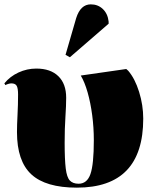

<svg xmlns="http://www.w3.org/2000/svg" viewBox="-20 -848 705 882"><path d="M333 14Q190 14 124 -47Q58 -108 58 -241Q58 -273 60.5 -320.5Q63 -368 63 -414Q63 -443 56.5 -454Q50 -465 32 -465Q27 -465 18 -462.5Q9 -460 5 -457L0 -465Q26 -497 65 -515Q104 -533 147 -533Q212 -533 248 -498Q284 -463 284 -399Q284 -363 280.5 -310.5Q277 -258 277 -193Q277 -115 282 -74Q287 -33 301 -18.5Q315 -4 341 -4Q380 -4 395.5 -48.5Q411 -93 411 -204Q411 -262 403.5 -319Q396 -376 382.5 -423.5Q369 -471 351 -501L560 -531L569 -523Q600 -487 619 -426Q638 -365 638 -303Q638 14 333 14ZM301 -585 281 -596 330 -765Q350 -828 397 -828Q430 -828 452.5 -806.5Q475 -785 479 -749V-739Z"/></svg>

Font: Display Black
Style: Regular
Weight: 900
Designer: Latin by Veronika Burian and Jose Scaglione. Greek by Irene Vlachou. Cyrillic by Vera Evstafieva.
Foundry: TypeTogether
Version: Version 3.002